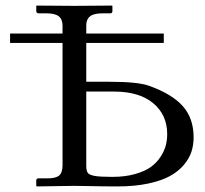

<svg xmlns="http://www.w3.org/2000/svg" viewBox="-20 -666 735 688"><path d="M388.2 -337.9H289.1V-71.8Q289.1 -53.7 294.7 -46.4Q300.3 -39.1 319.3 -35.6Q338.4 -32.2 382.8 -32.2Q428.7 -32.2 464.6 -42.5Q500.5 -52.7 521.5 -68.4Q542.5 -84 555.9 -105Q569.3 -126 574.2 -145.5Q579.1 -165 579.1 -185.1Q579.1 -254.4 529.1 -296.1Q479 -337.9 388.2 -337.9ZM566.9 -512.2H289.1V-373H372.1Q473.6 -373 513.2 -358.9Q595.7 -329.6 634.8 -285.9Q673.8 -242.2 673.8 -173.8Q673.8 -146.5 666 -122.3Q658.2 -98.1 638.7 -75Q619.1 -51.8 589.1 -35.2Q559.1 -18.6 511 -8.3Q462.9 2 401.9 2Q350.6 2 311.5 1Q272.5 0 246.1 0L111.8 2L109.9 0V-19Q109.9 -26.9 118.2 -26.9H149.9Q180.7 -26.9 192.4 -37.4Q204.1 -47.9 204.1 -74.2V-512.2H16.1V-545.9H204.1V-574.2Q204.1 -596.7 190.7 -607.4Q177.2 -618.2 147 -618.2H118.2Q115.2 -618.2 112.5 -620.4Q109.9 -622.6 109.9 -626V-645L111.8 -646Q204.1 -645 245.1 -645L380.9 -646L382.8 -645V-626Q382.8 -618.2 375 -618.2H347.2Q315.9 -618.2 302.5 -607.4Q289.1 -596.7 289.1 -575.2V-545.9H566.9Z"/></svg>

Font: Common Serif
Style: Bold
Weight: 700
Designer: Philipp H. Poll, Khaled Hosny
Foundry: Stefan Peev, Context Ltd.
Version: Version 1.026